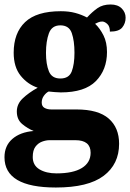

<svg xmlns="http://www.w3.org/2000/svg" viewBox="-27 -600 580 856"><path d="M222 236Q-7 236 -7 101Q-7 50 28 19.5Q63 -11 123 -16Q96 -27 72 -47Q48 -67 48 -103Q48 -136 74 -161Q100 -186 141 -209Q96 -224 65 -262.5Q34 -301 34 -365Q34 -453 85 -501.5Q136 -550 244 -550Q280 -550 308 -542.5Q336 -535 361 -522Q384 -547 407.5 -563.5Q431 -580 466 -580Q498 -580 515.5 -562.5Q533 -545 533 -521Q533 -496 518 -477.5Q503 -459 463 -459Q463 -483 451 -493.5Q439 -504 429 -504Q419 -504 411 -500.5Q403 -497 397 -494Q419 -473 434.5 -442Q450 -411 450 -368Q450 -289 400.5 -238.5Q351 -188 244 -188Q234 -188 216 -189.5Q198 -191 190 -192Q179 -187 169 -173.5Q159 -160 159 -143Q159 -126 171.5 -119Q184 -112 202 -112H314Q411 -112 457.5 -71.5Q504 -31 504 41Q504 132 435 184Q366 236 222 236ZM242 -250Q281 -250 293 -282Q305 -314 305 -365Q305 -418 293 -452.5Q281 -487 242 -487Q204 -487 191 -451.5Q178 -416 178 -364Q178 -314 191 -282Q204 -250 242 -250ZM225 173Q299 173 338 149Q377 125 377 81Q377 25 309 25H194Q178 25 160.5 31.5Q143 38 131 54Q119 70 119 100Q119 137 149 155Q179 173 225 173Z"/></svg>

Font: Noto Serif Thai SemiCondensed ExtraBold
Style: Regular
Weight: 800
Width: 4
Designer: Monotype Design Team
Foundry: Monotype Imaging Inc.
Version: Version 2.002; ttfautohint (v1.8.4.7-5d5b)